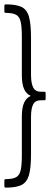

<svg xmlns="http://www.w3.org/2000/svg" viewBox="-21 -717 242 879"><path d="M6 142Q-1 142 -1 136V109Q-1 103 6 103Q37 103 52.5 94.5Q68 86 73.5 63Q79 40 79 -5V-182Q79 -223 89 -246Q99 -269 120 -278Q99 -287 89 -310Q79 -333 79 -374V-551Q79 -595 73.5 -618Q68 -641 52.5 -649.5Q37 -658 6 -658Q-1 -658 -1 -664V-691Q-1 -697 6 -697Q52 -697 77 -685.5Q102 -674 111.5 -641Q121 -608 121 -544V-374Q121 -336 131 -316.5Q141 -297 166 -297H182Q188 -297 188 -291V-264Q188 -258 182 -258H166Q141 -258 131 -239.5Q121 -221 121 -181V-11Q121 52 111.5 85Q102 118 77 130Q52 142 6 142Z"/></svg>

Font: Sofia Sans Condensed Light
Style: Regular
Weight: 300
Designer: Botio Nikoltchev, Ani Petrova
Foundry: lettersoup
Version: Version 4.101